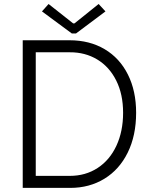

<svg xmlns="http://www.w3.org/2000/svg" viewBox="-20 -916 735 936"><path d="M90.8 -719.7H319.3Q416.5 -719.7 490 -676.3Q563.5 -632.8 603.5 -552.7Q643.6 -472.7 643.6 -366.2Q643.6 -255.4 602.8 -172.4Q562 -89.4 489 -44.7Q416 0 322.3 0H90.8ZM580.1 -366.2Q580.1 -456.5 546.6 -523.4Q513.2 -590.3 454.1 -626Q395 -661.6 320.3 -661.1H154.3V-58.6H320.3Q397 -58.6 456.1 -97.2Q515.1 -135.7 547.6 -205.8Q580.1 -275.9 580.1 -366.2ZM336.9 -801.8H342.8L460.9 -896.5L494.1 -860.4L350.6 -752.9H330.1L184.6 -860.4L216.8 -896.5Z"/></svg>

Font: Reddit Sans Chocolate Light
Style: Regular
Weight: 300
Designer: Stephen Hutchings
Foundry: Reddit
Version: Version 1.013